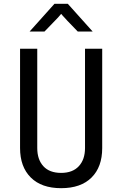

<svg xmlns="http://www.w3.org/2000/svg" viewBox="-20 -975 640 1005"><path d="M300 10Q197 10 141 -46Q85 -102 85 -200V-720H175V-200Q175 -140 207 -105Q239 -70 300 -70Q360 -70 392.5 -105Q425 -140 425 -200V-720H515V-200Q515 -101 459 -45.5Q403 10 300 10ZM265 -955H335L465 -810H387L332 -867Q323 -877 317.5 -883Q312 -889 308 -893Q304 -898 302 -901H299Q297 -898 293 -894Q289 -889 283.5 -883Q278 -877 269 -868L213 -810H135Z"/></svg>

Font: JetBrainsMono NF
Style: Regular
Weight: 400
Monospace: yes
Designer: Philipp Nurullin, Konstantin Bulenkov
Foundry: JetBrains
Version: Version 1.0.2; ttfautohint (v1.8.3)